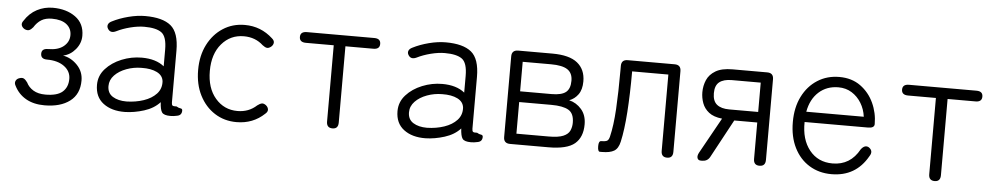

<svg xmlns="http://www.w3.org/2000/svg" viewBox="-34 -743 5206 998"><g transform="rotate(5 2569.0 -243.5)"><path d="M210 11Q153 11 113 -12Q73 -35 52 -77Q44 -91 49.5 -102.5Q55 -114 68 -118Q82 -123 91 -118.5Q100 -114 110 -100Q122 -75 147 -60Q172 -45 210 -45Q272 -45 299.5 -69.5Q327 -94 327 -137Q327 -177 293 -202Q259 -227 203 -227Q170 -227 170 -255Q170 -282 203 -282Q256 -282 284.5 -305.5Q313 -329 313 -364Q313 -399 286.5 -420Q260 -441 210 -441Q177 -441 155 -427.5Q133 -414 117 -388Q107 -376 97.5 -372Q88 -368 74 -374Q61 -381 57 -392.5Q53 -404 63 -417Q89 -458 127.5 -478Q166 -498 210 -498Q281 -498 328 -464Q375 -430 375 -366Q375 -327 348.5 -295Q322 -263 284 -255Q326 -248 358.5 -214.5Q391 -181 391 -134Q391 -63 342 -26Q293 11 210 11Z M630 9Q560 10 516.5 -23Q473 -56 473 -119Q473 -167 505.5 -203Q538 -239 588.5 -259.5Q639 -280 693 -280Q767 -280 810 -245V-332Q810 -400 782 -420.5Q754 -441 692 -441Q659 -441 619.5 -431Q580 -421 548 -405Q519 -391 505 -414Q498 -425 502 -436Q506 -447 521 -454Q558 -473 604.5 -485Q651 -497 692 -497Q783 -497 826 -461.5Q869 -426 869 -332V-62Q869 -49 874 -45.5Q879 -42 895 -43Q906 -36 916 -35Q926 -34 926 -24Q926 1 901 5Q893 7 884 8Q875 9 867 9Q833 9 823 -5Q813 -19 811 -58Q780 -24 729 -8Q678 8 630 9ZM633 -46Q681 -47 722.5 -61Q764 -75 788.5 -101.5Q813 -128 811 -166Q808 -197 777 -212.5Q746 -228 697 -227Q656 -227 618 -213Q580 -199 556.5 -174.5Q533 -150 533 -118Q533 -81 561 -63.5Q589 -46 633 -46Z M1212 11Q1148 11 1098 -21Q1048 -53 1019 -110Q990 -167 990 -242Q990 -317 1019 -374Q1048 -431 1098 -463.5Q1148 -496 1212 -496Q1296 -496 1358 -439Q1371 -428 1369.5 -416Q1368 -404 1357 -395Q1345 -386 1335.5 -387.5Q1326 -389 1313 -399Q1272 -437 1212 -437Q1142 -437 1096.5 -384Q1051 -331 1051 -242Q1051 -153 1096.5 -100Q1142 -47 1212 -47Q1271 -47 1312 -85Q1325 -95 1335 -97Q1345 -99 1357 -90Q1368 -81 1369.5 -69Q1371 -57 1358 -46Q1298 11 1212 11Z M1712 0Q1681 0 1681 -33V-431H1536Q1502 -431 1502 -459Q1502 -487 1536 -487H1888Q1921 -487 1921 -459Q1921 -431 1888 -431H1742V-33Q1742 0 1712 0Z M2198 9Q2128 10 2084.5 -23Q2041 -56 2041 -119Q2041 -167 2073.5 -203Q2106 -239 2156.5 -259.5Q2207 -280 2261 -280Q2335 -280 2378 -245V-332Q2378 -400 2350 -420.5Q2322 -441 2260 -441Q2227 -441 2187.5 -431Q2148 -421 2116 -405Q2087 -391 2073 -414Q2066 -425 2070 -436Q2074 -447 2089 -454Q2126 -473 2172.5 -485Q2219 -497 2260 -497Q2351 -497 2394 -461.5Q2437 -426 2437 -332V-62Q2437 -49 2442 -45.5Q2447 -42 2463 -43Q2474 -36 2484 -35Q2494 -34 2494 -24Q2494 1 2469 5Q2461 7 2452 8Q2443 9 2435 9Q2401 9 2391 -5Q2381 -19 2379 -58Q2348 -24 2297 -8Q2246 8 2198 9ZM2201 -46Q2249 -47 2290.5 -61Q2332 -75 2356.5 -101.5Q2381 -128 2379 -166Q2376 -197 2345 -212.5Q2314 -228 2265 -227Q2224 -227 2186 -213Q2148 -199 2124.5 -174.5Q2101 -150 2101 -118Q2101 -81 2129 -63.5Q2157 -46 2201 -46Z M2639 0Q2605 0 2605 -33V-454Q2605 -487 2639 -487H2817Q2906 -487 2948 -453Q2990 -419 2990 -357Q2990 -314 2971.5 -288.5Q2953 -263 2925 -253Q2963 -244 2989.5 -213.5Q3016 -183 3016 -135Q3016 -68 2976 -34Q2936 0 2838 0ZM2667 -56H2835Q2886 -56 2911.5 -67Q2937 -78 2945.5 -97Q2954 -116 2954 -138Q2954 -187 2924.5 -204Q2895 -221 2835 -221H2667ZM2667 -277H2831Q2883 -277 2905.5 -295Q2928 -313 2928 -355Q2928 -395 2901 -413Q2874 -431 2815 -431H2667Z M3107 0Q3096 0 3096 -29Q3096 -56 3110 -56Q3133 -56 3141 -61.5Q3149 -67 3153 -84Q3167 -142 3172 -229Q3177 -316 3177 -431V-454Q3177 -487 3210 -487H3455Q3488 -487 3488 -454V-33Q3488 0 3458 0Q3427 0 3427 -33V-431H3238Q3238 -312 3231.5 -218Q3225 -124 3211 -62Q3203 -26 3181.5 -13Q3160 0 3118 0Z M3634 0Q3620 0 3616 -11.5Q3612 -23 3621 -40L3725 -227Q3680 -232 3655.5 -251.5Q3631 -271 3621 -298.5Q3611 -326 3611 -355Q3611 -389 3624 -419Q3637 -449 3669 -468Q3701 -487 3757 -487H3938Q3971 -487 3971 -454V-33Q3971 0 3940 0Q3909 0 3909 -33V-223H3789L3681 -23Q3668 0 3641 0ZM3758 -278H3909V-431H3758Q3716 -431 3693.5 -413.5Q3671 -396 3671 -355Q3671 -314 3693.5 -296Q3716 -278 3758 -278Z M4316 11Q4251 11 4200.5 -20Q4150 -51 4121.5 -108Q4093 -165 4093 -242Q4093 -318 4121.5 -375Q4150 -432 4200 -464Q4250 -496 4314 -496Q4379 -496 4424.5 -463Q4470 -430 4494 -378Q4518 -326 4518 -268Q4518 -247 4485 -247H4154Q4152 -156 4196.5 -100.5Q4241 -45 4317 -45Q4410 -45 4457 -131Q4477 -157 4498 -145Q4524 -127 4505 -99Q4443 11 4316 11ZM4158 -301H4458Q4453 -340 4433.5 -372Q4414 -404 4383.5 -423Q4353 -442 4314 -442Q4253 -442 4211.5 -404.5Q4170 -367 4158 -301Z M4854 0Q4823 0 4823 -33V-431H4678Q4644 -431 4644 -459Q4644 -487 4678 -487H5030Q5063 -487 5063 -459Q5063 -431 5030 -431H4884V-33Q4884 0 4854 0Z"/></g></svg>

Font: Zen Maru Gothic
Style: Regular
Weight: 400
Designer: Yoshimichi Ohira
Foundry: Positype
Version: Version 1.002